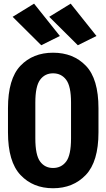

<svg xmlns="http://www.w3.org/2000/svg" viewBox="-20 -1003 572 1032"><path d="M22.9 -291.5Q22.9 -133.8 90.1 -62.5Q157.2 8.8 265.1 8.8Q373 8.8 441.2 -62.7Q509.3 -134.3 509.3 -291.5V-421.4Q509.3 -579.1 441.7 -649.4Q374 -719.7 265.1 -719.7Q156.7 -719.7 89.8 -649.4Q22.9 -579.1 22.9 -421.4ZM169.9 -451.7Q169.9 -539.6 195.6 -574.2Q221.2 -608.9 265.1 -608.9Q309.6 -608.9 335.7 -574.2Q361.8 -539.6 361.8 -451.7V-259.3Q361.8 -169.4 335.7 -134.8Q309.6 -100.1 265.1 -100.1Q221.2 -100.1 195.6 -134.8Q169.9 -169.4 169.9 -259.3ZM201.7 -759.8 301.8 -809.6 163.1 -983.4 47.9 -912.6ZM398.4 -759.8 498.5 -809.6 359.9 -983.4 244.6 -912.6Z"/></svg>

Font: Roboto Flex Super Cond Bold
Style: Regular
Weight: 700
Width: 3
Designer: Berlow after Robertson
Foundry: Google
Version: Version 3.000